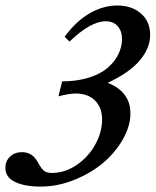

<svg xmlns="http://www.w3.org/2000/svg" viewBox="-30 -671 569 702"><path d="M119.1 11.2Q59.6 11.2 24.7 -5.9Q-10.3 -22.9 -10.3 -57.6Q-10.3 -82 6.6 -98.4Q23.4 -114.7 51.3 -114.7Q87.9 -114.7 107.9 -78.6Q119.6 -56.6 129.6 -47.6Q139.6 -38.6 159.7 -38.6Q207 -38.6 250 -67.6Q293 -96.7 318.1 -142.1Q343.3 -187.5 343.3 -234.9Q343.3 -277.3 317.6 -303.2Q292 -329.1 246.1 -329.1Q223.6 -329.1 183.6 -318.8L197.3 -373.5Q250.5 -373.5 293.5 -386.7Q336.4 -399.9 362.5 -422.1Q388.7 -444.3 402.3 -471.7Q416 -499 416 -528.3Q416 -557.6 400.1 -575.4Q384.3 -593.3 356.4 -593.3Q301.8 -593.3 224.1 -519L206.5 -536.6Q246.6 -592.3 296.6 -621.6Q346.7 -650.9 398.9 -650.9Q451.2 -650.9 485.1 -621.8Q519 -592.8 519 -543Q519 -494.6 480.7 -449.7Q442.4 -404.8 363.8 -368.2Q446.8 -335.4 446.8 -256.8Q446.8 -209.5 418.7 -160.6Q390.6 -111.8 345.5 -74.2Q300.3 -36.6 240 -12.7Q179.7 11.2 119.1 11.2Z"/></svg>

Font: Elstob 8pt SemiBold
Style: Italic
Weight: 600
Italic angle: -20°
Designer: Peter S. Baker
Version: Version 1.015